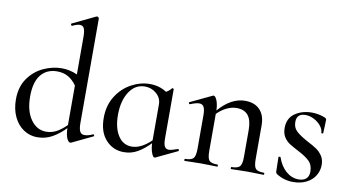

<svg xmlns="http://www.w3.org/2000/svg" viewBox="-73 -904 2005 1096"><g transform="rotate(10 929.5 -356.0)"><path d="M506 -59Q509 -59 510.5 -54Q512 -49 509 -48L390 9Q386 11 384 11Q372 11 363 -10Q354 -31 353 -68Q317 -31 278 -9Q239 13 191 13Q149 13 113 -10.5Q77 -34 56 -78Q35 -122 35 -179Q35 -252 70 -301.5Q105 -351 157.5 -375Q210 -399 263 -399Q311 -399 353 -379V-595Q353 -630 346 -645.5Q339 -661 321 -661Q305 -661 278 -648H277Q273 -648 271 -653Q269 -658 272 -660L405 -724L410 -725Q414 -725 417.5 -721.5Q421 -718 421 -715V-111Q421 -76 429 -61Q437 -46 455 -46Q478 -46 504 -59ZM353 -86V-315Q332 -345 304.5 -361Q277 -377 240 -377Q180 -377 146 -335Q112 -293 112 -210Q112 -126 147 -76.5Q182 -27 236 -27Q269 -27 297 -42.5Q325 -58 353 -86Z M996 -61Q999 -61 1001 -56Q1003 -51 1000 -49L876 10Q874 11 871 11Q863 11 854.5 -11Q846 -33 844 -67Q809 -31 773 -10Q737 11 693 11Q631 11 589 -34.5Q547 -80 547 -162Q547 -234 580.5 -287.5Q614 -341 666.5 -369.5Q719 -398 774 -398Q829 -398 871 -370Q889 -379 902 -396Q903 -397 905 -397Q907 -397 909.5 -395.5Q912 -394 912 -393V-108Q912 -75 919.5 -61Q927 -47 945 -47Q958 -47 994 -60ZM844 -84V-292Q844 -329 815.5 -354Q787 -379 748 -379Q692 -379 658 -327Q624 -275 624 -193Q624 -118 653 -73Q682 -28 732 -28Q786 -28 844 -84Z M1502 0Q1478 0 1463 -1L1408 -2L1352 -1Q1338 0 1313 0Q1311 0 1311 -6Q1311 -12 1313 -12Q1350 -12 1362 -26Q1374 -40 1374 -81V-237Q1374 -294 1352 -321.5Q1330 -349 1285 -349Q1256 -349 1226.5 -334.5Q1197 -320 1173 -295V-81Q1173 -39 1184.5 -25.5Q1196 -12 1233 -12Q1236 -12 1236 -6Q1236 0 1233 0Q1209 0 1194 -1L1139 -2L1083 -1Q1069 0 1044 0Q1042 0 1042 -6Q1042 -12 1044 -12Q1081 -12 1093 -26Q1105 -40 1105 -81V-275Q1105 -308 1097 -323Q1089 -338 1070 -338Q1052 -338 1018 -324H1016Q1013 -324 1011.5 -329Q1010 -334 1013 -335L1137 -394Q1141 -396 1143 -396Q1153 -396 1162.5 -373.5Q1172 -351 1173 -315Q1245 -398 1326 -398Q1381 -398 1411.5 -366Q1442 -334 1442 -276V-81Q1442 -39 1453.5 -25.5Q1465 -12 1502 -12Q1505 -12 1505 -6Q1505 0 1502 0Z M1715 -232Q1750 -214 1770 -200.5Q1790 -187 1804.5 -165.5Q1819 -144 1819 -113Q1819 -80 1802 -51.5Q1785 -23 1752 -6Q1719 11 1674 11Q1621 11 1576 -18Q1570 -24 1570 -30L1568 -115Q1568 -117 1573.5 -117.5Q1579 -118 1580 -116Q1597 -66 1630 -37.5Q1663 -9 1703 -9Q1731 -9 1746.5 -23Q1762 -37 1762 -64Q1762 -103 1739 -125Q1716 -147 1673 -169Q1640 -186 1620.5 -198.5Q1601 -211 1587.5 -232Q1574 -253 1574 -285Q1574 -341 1615 -369.5Q1656 -398 1713 -398Q1752 -398 1789 -383Q1799 -379 1799 -371L1798 -337Q1796 -311 1796 -293Q1796 -291 1790.5 -291Q1785 -291 1785 -293Q1785 -313 1769 -333Q1753 -353 1728.5 -365.5Q1704 -378 1679 -378Q1628 -378 1628 -329Q1628 -296 1649.5 -276Q1671 -256 1715 -232Z"/></g></svg>

Font: Cormorant Infant Medium
Style: Regular
Weight: 500
Designer: Christian Thalmann (Catharsis Fonts)
Version: Version 3.000